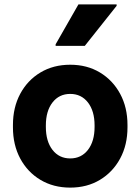

<svg xmlns="http://www.w3.org/2000/svg" viewBox="-20 -838 640 875"><path d="M39 -257.5V-268.5Q39 -348.5 72.2 -410.5Q105.5 -472.5 164.5 -507.8Q223.5 -543 300 -543Q376.5 -543 435.2 -507.8Q494 -472.5 527.5 -410.5Q561 -348.5 561 -268.5V-257.5Q561 -177.5 527.5 -115.5Q494 -53.5 435.2 -18.2Q376.5 17 300 17Q223.5 17 164.5 -18.2Q105.5 -53.5 72.2 -115.5Q39 -177.5 39 -257.5ZM411 -259.5V-266.5Q411 -332 380.8 -371Q350.5 -410 300 -410Q249.5 -410 219.2 -371Q189 -332 189 -266.5V-259.5Q189 -194 219.2 -155Q249.5 -116 300 -116Q350.5 -116 380.8 -155Q411 -194 411 -259.5ZM233.5 -629V-636L337.5 -818H511.5V-811.5L366.5 -629Z"/></svg>

Font: Google Sans Code
Style: Regular
Weight: 400
Monospace: yes
Designer: Google Sans Code Authors
Foundry: Google LLC
Version: Version 6.000